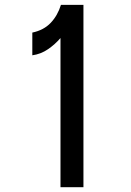

<svg xmlns="http://www.w3.org/2000/svg" viewBox="-20 -776 540 792"><path d="M229.5 -3.9V-619.1Q207 -592.8 177.7 -572.8Q148.4 -552.7 113.3 -547.9V-641.6Q160.2 -651.4 189 -681.6Q217.8 -711.9 231.4 -755.9H324.2V-3.9Z"/></svg>

Font: Kosugi
Style: Regular
Weight: 400
Version: Version 4.002